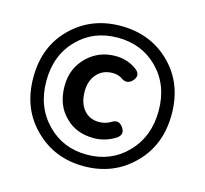

<svg xmlns="http://www.w3.org/2000/svg" viewBox="-107 -865 1064 996"><g transform="rotate(15 424.5 -366.5)"><path d="M424 10Q269 10 164 -92Q53 -198 53 -368Q53 -538 164 -643Q269 -743 424 -743Q580 -743 685 -643Q796 -537 796 -367.5Q796 -198 685 -92Q580 10 424 10ZM424 -52Q553 -52 638 -139Q726 -229 726 -368Q726 -507 638 -595Q553 -680 424 -680Q295 -680 211 -595Q123 -507 123 -367.5Q123 -228 211 -139Q296 -52 424 -52ZM437 -144Q341 -144 283 -204Q221 -264 221 -367Q221 -463 287 -526Q349 -585 437 -585Q506 -585 557 -544Q585 -518 558 -488Q529 -456 493 -484Q472 -496 446 -496Q392 -496 360 -459Q329 -423 329 -367Q329 -305 359.5 -268.5Q390 -232 441 -232Q475 -232 502 -248Q539 -273 564 -237Q587 -204 555 -180Q499 -144 437 -144Z"/></g></svg>

Font: GenSenRounded TW B
Style: Regular
Weight: 700
Version: Version 1.501;PS 1;hotconv 16.6.51;makeotf.lib2.5.65220